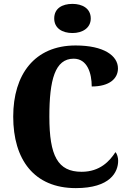

<svg xmlns="http://www.w3.org/2000/svg" viewBox="-20 -958 666 988"><path d="M353 -788C403 -788 447 -813 447 -863C447 -915 403 -938 353 -938C300 -938 259 -915 259 -863C259 -813 300 -788 353 -788ZM370 10C548 10 588 -73 588 -131C588 -146 583 -166 574 -175C545 -130 495 -74 400 -74C277 -74 234 -156 234 -358C234 -547 263 -656 359 -656C430 -656 452 -580 452 -513C544 -513 587 -554 587 -606C587 -671 515 -724 369 -724C158 -724 48 -575 48 -358C48 -137 155 10 370 10Z"/></svg>

Font: Noto Serif Sinhala Condensed Black
Style: Regular
Weight: 900
Width: 3
Designer: Jelle Bosma - Monotype Design Team
Foundry: Monotype Imaging Inc.
Version: Version 2.007